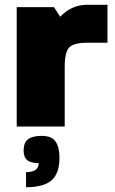

<svg xmlns="http://www.w3.org/2000/svg" viewBox="-20 -530 480 804"><path d="M345 -351Q289 -351 270 -331.5Q251 -312 251 -250V0H50V-500H206L232 -460Q280 -510 345 -510H430V-351ZM154 39Q197 39 213 63Q229 87 229 131Q229 196 196 225Q163 254 89 254V191Q142 191 142 153Q109 153 94 140.5Q79 128 79 101Q79 66 98 52.5Q117 39 154 39Z"/></svg>

Font: Fivo Sans Black
Style: Regular
Weight: 900
Designer: Alexander Slobzheninov
Foundry: Alexander Slobzheninov
Version: 1.0